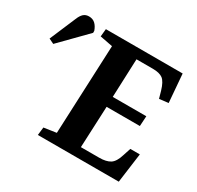

<svg xmlns="http://www.w3.org/2000/svg" viewBox="-338 -905 1114 1085"><g transform="rotate(30 219.5 -362.5)"><path d="M144 -644 61 -660 66 -710H567L582 -526L523 -519L510 -565Q495 -616 473.5 -632.5Q452 -649 407 -649H301L291 -398H510L506 -332H289L277 -62H397Q442 -62 467.5 -78Q493 -94 508 -144L524 -193H586L560 0H32L38 -52L119 -64ZM-150 -489 -183 -505 -112 -672Q-101 -700 -87 -712.5Q-73 -725 -52 -725Q-27 -725 -11 -710Q5 -695 14 -669V-656Z"/></g></svg>

Font: Literata 36pt
Style: Bold Italic
Weight: 700
Italic angle: -2°
Designer: Latin by Veronika Burian and Jose Scaglione. Greek by Irene Vlachou. Cyrillic by Vera Evstafieva
Foundry: TypeTogether
Version: Version 3.002